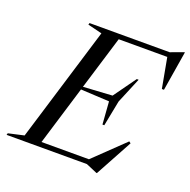

<svg xmlns="http://www.w3.org/2000/svg" viewBox="-174 -872 1016 1029"><g transform="rotate(20 334.5 -357.5)"><path d="M482.5 27 419 0H-39L-36 -10L53 -30L252.5 -685L171 -705L174 -715H631L704.5 -742H708L671 -515.5H659L627.5 -687H350.5L257.5 -382L423 -392L514.5 -519.5H525L464 -373L435.5 -227.5H425L415.5 -356.5L252.5 -365L150 -28H420.5L591 -192L601 -184.5L486 27Z"/></g></svg>

Font: Newsreader 72pt
Style: Italic
Weight: 400
Italic angle: -17°
Designer: Hugues Gentile
Foundry: Production Type
Version: Version 1.003; ttfautohint (v1.8.3)